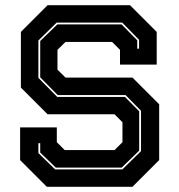

<svg xmlns="http://www.w3.org/2000/svg" viewBox="-20 -720 691 740"><path d="M160.5 0 57.5 -103V-229H199V-172L229.5 -141.5H421.5L452 -172V-249L421.5 -279.5H163.5L60.5 -382.5V-597L163.5 -700H481L584 -597V-471H442.5V-528L412 -558.5H232.5L201.5 -528V-451.5L232.5 -421H490.5L593.5 -318V-103L490.5 0ZM192.5 -67H451.5L523.5 -137.5V-293L464 -353.5H202.5L135 -422V-562L201 -626H448.5L509 -564.5V-532.5H516V-566.5L451 -633H198.5L128 -564V-420L200.5 -346.5H461.5L516.5 -291V-139.5L449 -74H195L135 -132V-168H128V-130Z"/></svg>

Font: Tourney Thin ExtraBold
Style: Regular
Weight: 800
Version: Version 1.015